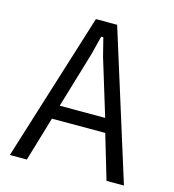

<svg xmlns="http://www.w3.org/2000/svg" viewBox="-105 -786 789 873"><g transform="rotate(15 289.5 -349.0)"><path d="M476 0 414 -209H163L101 0H21L239 -698H339L558 0ZM315 -540 293 -627H283L261 -540L182 -275H396Z"/></g></svg>

Font: IBM Plex Sans Cond
Style: Regular
Weight: 400
Width: 3
Designer: Mike Abbink, Paul van der Laan, Pieter van Rosmalen
Foundry: Bold Monday
Version: Version 1.3